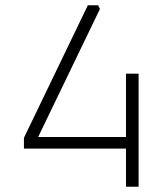

<svg xmlns="http://www.w3.org/2000/svg" viewBox="-20 -710 618 730"><path d="M71 -145V-186L314 -690H353L360 -676L125 -189H459V-430H507V0H459V-145Z"/></svg>

Font: Oxanium ExtraLight
Style: Regular
Weight: 200
Designer: Severin Meyer
Version: Version 2.000